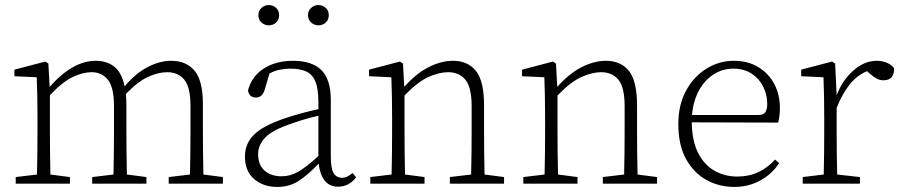

<svg xmlns="http://www.w3.org/2000/svg" viewBox="-20 -725 3557 758"><path d="M42 0V-26L126 -36Q127 -74 127.5 -123.5Q128 -173 128 -210V-258Q128 -351 125 -420L37 -424V-450L159 -482L171 -474L176 -382Q267 -485 358 -485Q402 -485 431.5 -461.5Q461 -438 472 -384Q515 -435 562.5 -460Q610 -485 656 -485Q715 -485 748 -446Q781 -407 781 -314V-210Q781 -173 781.5 -123.5Q782 -74 783 -36L860 -26V0H646V-26L730 -36Q731 -74 731.5 -123.5Q732 -173 732 -210V-307Q732 -381 707.5 -410.5Q683 -440 640 -440Q606 -440 565.5 -422Q525 -404 477 -354Q478 -344 478.5 -332.5Q479 -321 479 -309V-210Q479 -173 479.5 -123.5Q480 -74 481 -36L558 -26V0H344V-26L428 -36Q429 -74 429.5 -123.5Q430 -173 430 -210V-306Q430 -380 406 -410Q382 -440 342 -440Q308 -440 268 -421.5Q228 -403 177 -349V-210Q177 -173 177.5 -123.5Q178 -74 179 -36L256 -26V0Z M1315 12Q1281 12 1262 -12Q1243 -36 1238 -79Q1194 -33 1158 -10Q1122 13 1074 13Q1020 13 983.5 -18Q947 -49 947 -107Q947 -157 982 -192.5Q1017 -228 1102 -257Q1134 -268 1169 -277.5Q1204 -287 1237 -294V-322Q1237 -375 1225 -403.5Q1213 -432 1188.5 -443Q1164 -454 1127 -454Q1106 -454 1085.5 -450Q1065 -446 1044 -435L1025 -371Q1016 -340 990 -340Q964 -340 959 -368Q974 -424 1021.5 -454.5Q1069 -485 1137 -485Q1211 -485 1248.5 -448.5Q1286 -412 1286 -329V-108Q1286 -59 1297.5 -41Q1309 -23 1331 -23Q1350 -23 1372 -42L1386 -25Q1358 12 1315 12ZM999 -117Q999 -74 1024.5 -51.5Q1050 -29 1092 -29Q1125 -29 1156.5 -46.5Q1188 -64 1237 -109V-268Q1205 -261 1171 -250.5Q1137 -240 1111 -230Q1047 -206 1023 -177.5Q999 -149 999 -117ZM1041 -625Q1025 -625 1012.5 -636Q1000 -647 1000 -665Q1000 -683 1012.5 -694Q1025 -705 1041 -705Q1058 -705 1070 -694Q1082 -683 1082 -665Q1082 -647 1070 -636Q1058 -625 1041 -625ZM1237 -625Q1221 -625 1208.5 -636Q1196 -647 1196 -665Q1196 -683 1208.5 -694Q1221 -705 1237 -705Q1254 -705 1266 -694Q1278 -683 1278 -665Q1278 -647 1266 -636Q1254 -625 1237 -625Z M1442 0V-26L1526 -36Q1527 -74 1527.5 -123.5Q1528 -173 1528 -210V-258Q1528 -351 1525 -420L1437 -424V-450L1559 -482L1571 -474L1576 -382Q1623 -435 1672.5 -460Q1722 -485 1768 -485Q1827 -485 1859 -445Q1891 -405 1891 -309V-210Q1891 -173 1891.5 -123.5Q1892 -74 1893 -36L1970 -26V0H1756V-26L1840 -36Q1841 -74 1841.5 -123.5Q1842 -173 1842 -210V-306Q1842 -380 1817.5 -410Q1793 -440 1749 -440Q1715 -440 1672.5 -421.5Q1630 -403 1577 -348V-210Q1577 -173 1577.5 -123.5Q1578 -74 1579 -36L1656 -26V0Z M2046 0V-26L2130 -36Q2131 -74 2131.5 -123.5Q2132 -173 2132 -210V-258Q2132 -351 2129 -420L2041 -424V-450L2163 -482L2175 -474L2180 -382Q2227 -435 2276.5 -460Q2326 -485 2372 -485Q2431 -485 2463 -445Q2495 -405 2495 -309V-210Q2495 -173 2495.5 -123.5Q2496 -74 2497 -36L2574 -26V0H2360V-26L2444 -36Q2445 -74 2445.5 -123.5Q2446 -173 2446 -210V-306Q2446 -380 2421.5 -410Q2397 -440 2353 -440Q2319 -440 2276.5 -421.5Q2234 -403 2181 -348V-210Q2181 -173 2181.5 -123.5Q2182 -74 2183 -36L2260 -26V0Z M2875 -454Q2833 -454 2797.5 -431.5Q2762 -409 2739.5 -368Q2717 -327 2712 -271H2973Q2994 -271 3001.5 -282Q3009 -293 3009 -315Q3009 -351 2993 -383Q2977 -415 2947 -434.5Q2917 -454 2875 -454ZM2879 13Q2819 13 2769 -14.5Q2719 -42 2688.5 -97Q2658 -152 2658 -235Q2658 -311 2688.5 -367Q2719 -423 2769 -454Q2819 -485 2877 -485Q2932 -485 2973 -460.5Q3014 -436 3036.5 -394Q3059 -352 3059 -298Q3059 -280 3057 -266Q3055 -252 3052 -241L2711 -242Q2712 -168 2736.5 -120.5Q2761 -73 2801.5 -50.5Q2842 -28 2890 -28Q2938 -28 2975 -46Q3012 -64 3040 -95L3056 -81Q3028 -38 2981.5 -12.5Q2935 13 2879 13Z M3149 0V-26L3232 -36Q3233 -74 3233.5 -123.5Q3234 -173 3234 -210V-258Q3234 -351 3231 -420L3143 -424V-450L3265 -482L3277 -474L3283 -349Q3306 -409 3349.5 -447Q3393 -485 3441 -485Q3465 -485 3484 -476Q3503 -467 3510 -455Q3510 -408 3468 -408Q3453 -408 3440.5 -415Q3428 -422 3414 -434L3403 -444Q3364 -428 3334.5 -391.5Q3305 -355 3283 -299V-210Q3283 -173 3283.5 -123.5Q3284 -74 3285 -36L3375 -26V0Z"/></svg>

Font: Source Serif Pro Light
Style: Regular
Weight: 300
Designer: Frank Grießhammer
Foundry: Adobe Systems Incorporated
Version: Version 3.001;hotconv 1.0.111;makeotfexe 2.5.65597